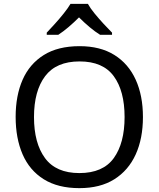

<svg xmlns="http://www.w3.org/2000/svg" viewBox="-20 -964 821 994"><path d="M720 -358Q720 -247 682.5 -164.5Q645 -82 572 -36Q499 10 391 10Q280 10 206.5 -36Q133 -82 97 -165Q61 -248 61 -359Q61 -469 97 -551Q133 -633 206.5 -679Q280 -725 392 -725Q499 -725 572 -679.5Q645 -634 682.5 -551.5Q720 -469 720 -358ZM156 -358Q156 -223 213 -145.5Q270 -68 391 -68Q513 -68 569 -145.5Q625 -223 625 -358Q625 -493 569 -569.5Q513 -646 392 -646Q271 -646 213.5 -569.5Q156 -493 156 -358ZM435 -944Q447 -922 469.5 -894.5Q492 -867 516.5 -840.5Q541 -814 560 -795V-784H498Q472 -800 444 -823.5Q416 -847 389 -874Q362 -847 335 -824Q308 -801 282 -784H222V-795Q241 -815 264.5 -841Q288 -867 310 -894.5Q332 -922 345 -944Z"/></svg>

Font: Noto Sans Lepcha
Style: Regular
Weight: 400
Designer: Monotype Design Team
Foundry: Monotype Imaging Inc.
Version: Version 2.006; ttfautohint (v1.8.4.7-5d5b)